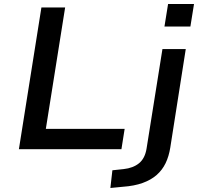

<svg xmlns="http://www.w3.org/2000/svg" viewBox="-20 -742 989 955"><path d="M74 0 186 -705H304L208 -101H600L584 0ZM798 -610 816 -722H945L927 -610ZM529 193 539 105 595 99Q642 94 671.5 70Q701 46 709 -3L788 -498H904L827 -8Q820 36 803.5 70Q787 104 759 128.5Q731 153 689.5 168Q648 183 591 187Z"/></svg>

Font: Nunito Sans 7pt SemiExpanded SemiBold
Style: Italic
Weight: 600
Width: 6
Italic angle: -9°
Designer: Vernon Adams
Foundry: Vernon Adams
Version: Version 3.101;gftools[0.9.27]